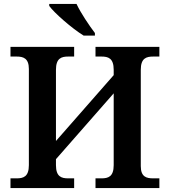

<svg xmlns="http://www.w3.org/2000/svg" viewBox="-20 -951 858 971"><path d="M403 -771H460V-784C431 -822 388 -886 367 -931H229V-921C254 -886 344 -807 403 -771ZM33 0H355V-49H325C291 -49 263 -57 263 -116V-146L555 -479V-116C555 -57 527 -49 493 -49H463V0H786V-49H755C721 -49 692 -56 692 -111V-598C692 -657 720 -665 755 -665H786V-714H463V-665H493C527 -665 555 -657 555 -598V-571L263 -238V-598C263 -657 291 -665 325 -665H355V-714H33V-665H64C97 -665 126 -657 126 -602V-116C126 -57 98 -49 64 -49H33Z"/></svg>

Font: Noto Serif SemiBold
Style: Regular
Weight: 600
Designer: Monotype Design Team
Foundry: Monotype Imaging Inc.
Version: Version 2.013